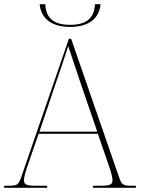

<svg xmlns="http://www.w3.org/2000/svg" viewBox="-24 -900 689 920"><path d="M312 -771C387 -771 450 -800 458 -880H431C428 -809 385 -781 312 -781C239 -781 196 -809 193 -880H166C174 -800 237 -771 312 -771ZM-4 0H202V-10H146C96 -10 91 -19 91 -38C91 -61 113 -119 119 -137L161 -259H445L487 -137C493 -119 515 -61 515 -38C515 -19 510 -10 460 -10H422V0H627V-10H609C563 -10 559 -14 544 -58L317 -714H306L80 -58C65 -14 61 -10 15 -10H-4ZM165 -269 248 -515C260 -550 294 -649 303 -679C317 -638 343 -559 361 -505L442 -269Z"/></svg>

Font: Noto Serif Display Thin
Style: Regular
Weight: 100
Designer: Monotype Design Team
Foundry: Monotype Imaging Inc.
Version: Version 2.009